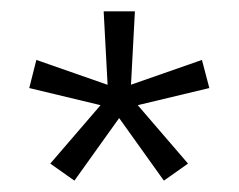

<svg xmlns="http://www.w3.org/2000/svg" viewBox="-20 -659 420 338"><path d="M111 -341 68.5 -371 158 -475 158.5 -473.5 31.5 -504 44 -553.5 170 -509.5 169.5 -508 162.5 -639H217.5L210.5 -508L209.5 -509.5L335.5 -553.5L348.5 -504L221 -473.5L221.5 -475L311 -371L268.5 -341L189.5 -451.5H190Z"/></svg>

Font: Anek Tamil Medium Light
Style: Regular
Weight: 300
Version: Version 1.003